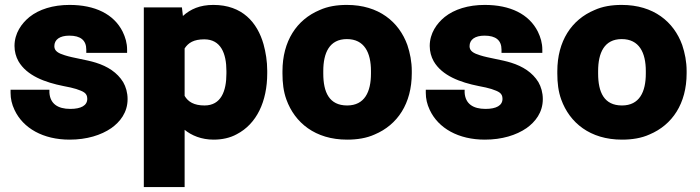

<svg xmlns="http://www.w3.org/2000/svg" viewBox="-20 -558 2847 781"><path d="M23 -180C23 -157 28 -134 39 -111C74 -36 156 10 263 10C333 10 391 -8 433 -37C468 -62 499 -100 499 -155C499 -181 492 -205 481 -224C457 -263 418 -288 370 -303C332 -315 278 -322 244 -333C218 -341 201 -350 201 -370C201 -397 223 -413 262 -413C308 -413 331 -394 331 -356V-343H497V-356C497 -383 490 -406 479 -429C443 -501 366 -538 263 -538C195 -538 139 -520 100 -489C68 -463 39 -423 39 -371C39 -348 45 -327 55 -309C89 -250 163 -223 238 -208C260 -204 277 -200 290 -196C319 -186 335 -180 335 -156C335 -129 310 -115 266 -115C215 -115 184 -136 181 -181V-193H23Z M565 203H731V-30C759 -7 799 10 849 10C883 10 916 3 943 -12C1024 -54 1067 -145 1067 -260V-270C1067 -309 1061 -345 1052 -378C1027 -466 966 -538 848 -538C793 -538 755 -521 724 -493L720 -528H565ZM731 -168V-361C746 -384 768 -398 811 -398C878 -398 901 -341 901 -269V-259C901 -187 879 -129 812 -129C769 -129 745 -144 731 -168Z M1129 -259C1129 -221 1133 -186 1145 -153C1179 -59 1262 10 1392 10C1433 10 1471 4 1504 -11C1597 -50 1655 -137 1655 -260V-269C1655 -307 1648 -342 1637 -375C1603 -469 1521 -538 1391 -538C1350 -538 1313 -532 1280 -517C1187 -478 1129 -391 1129 -268ZM1295 -259V-269C1295 -343 1320 -399 1391 -399C1462 -399 1489 -344 1489 -269V-259C1489 -184 1463 -129 1392 -129C1319 -129 1295 -183 1295 -259Z M1712 -180C1712 -157 1717 -134 1728 -111C1763 -36 1845 10 1952 10C2022 10 2080 -8 2122 -37C2157 -62 2188 -100 2188 -155C2188 -181 2181 -205 2170 -224C2146 -263 2107 -288 2059 -303C2021 -315 1967 -322 1933 -333C1907 -341 1890 -350 1890 -370C1890 -397 1912 -413 1951 -413C1997 -413 2020 -394 2020 -356V-343H2186V-356C2186 -383 2179 -406 2168 -429C2132 -501 2055 -538 1952 -538C1884 -538 1828 -520 1789 -489C1757 -463 1728 -423 1728 -371C1728 -348 1734 -327 1744 -309C1778 -250 1852 -223 1927 -208C1949 -204 1966 -200 1979 -196C2008 -186 2024 -180 2024 -156C2024 -129 1999 -115 1955 -115C1904 -115 1873 -136 1870 -181V-193H1712Z M2247 -259C2247 -221 2251 -186 2263 -153C2297 -59 2380 10 2510 10C2551 10 2589 4 2622 -11C2715 -50 2773 -137 2773 -260V-269C2773 -307 2766 -342 2755 -375C2721 -469 2639 -538 2509 -538C2468 -538 2431 -532 2398 -517C2305 -478 2247 -391 2247 -268ZM2413 -259V-269C2413 -343 2438 -399 2509 -399C2580 -399 2607 -344 2607 -269V-259C2607 -184 2581 -129 2510 -129C2437 -129 2413 -183 2413 -259Z"/></svg>

Font: Asimov Pro
Style: Ult
Weight: 900
Designer: Google
Version: Version 2.000980; 2014